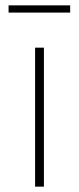

<svg xmlns="http://www.w3.org/2000/svg" viewBox="-20 -697 295 717"><path d="M111 0V-519H144V0ZM12 -650V-677H242V-650Z"/></svg>

Font: Montserrat ExtraLight
Style: Regular
Weight: 200
Designer: Julieta Ulanovsky
Foundry: Julieta Ulanovsky
Version: Version 9.000; ttfautohint (v1.8.4.7-5d5b)